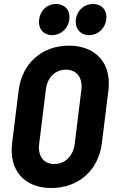

<svg xmlns="http://www.w3.org/2000/svg" viewBox="-20 -938 568 967"><path d="M243 -761C287 -761 324 -795 329 -840C335 -886 307 -918 262 -918C217 -918 183 -886 177 -840C171 -795 198 -761 243 -761ZM429 -761C473 -761 510 -795 515 -840C521 -886 493 -918 448 -918C404 -918 368 -886 362 -840C357 -795 384 -761 429 -761ZM238 9C375 9 476 -80 493 -217L526 -483C543 -619 463 -708 327 -708C191 -708 91 -619 74 -483L41 -217C24 -80 103 9 238 9ZM253 -112C200 -112 170 -152 177 -211L211 -487C218 -547 258 -587 312 -587C366 -587 397 -547 390 -487L356 -211C348 -152 308 -112 253 -112Z"/></svg>

Font: Barlow Semi Condensed
Style: Bold Italic
Weight: 700
Width: 4
Italic angle: -7°
Designer: Jeremy Tribby
Foundry: Tribby Type
Version: Version 1.422;hotconv 1.0.109;makeotfexe 2.5.65596